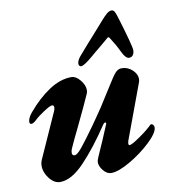

<svg xmlns="http://www.w3.org/2000/svg" viewBox="-80 -769 776 854"><g transform="rotate(-10 307.5 -342.0)"><path d="M54 -72Q54 -84 59 -96L150 -299Q155 -309 155 -318Q155 -328 146 -328Q137 -328 108 -309Q79 -290 67 -278Q52 -263 42 -263Q34 -263 34 -273Q34 -290 53 -313Q101 -370 152 -403.5Q203 -437 253 -437Q273 -437 292 -414Q311 -391 311 -368Q311 -361 308 -353Q287 -305 246 -220Q216 -159 201 -125Q196 -115 196 -105Q196 -92 208 -92Q219 -92 241.5 -119.5Q264 -147 307 -207Q314 -218 330 -240Q356 -276 391 -333L412 -366Q437 -407 450 -422Q463 -437 480 -437Q507 -437 527.5 -418Q548 -399 548 -377Q548 -372 546 -364L453 -113Q451 -105 451 -102Q451 -94 456 -94Q466 -94 503.5 -120Q541 -146 561 -166Q564 -169 565 -169Q571 -169 575 -164Q579 -159 579 -153Q579 -129 537 -89Q495 -49 441 -17.5Q387 14 354 14Q335 14 319 -5.5Q303 -25 303 -44Q303 -51 310 -67Q345 -145 369 -204L370 -208Q370 -212 366 -212Q362 -212 357 -206Q294 -111 234.5 -48.5Q175 14 124 14Q97 14 75.5 -13.5Q54 -41 54 -72ZM506 -655 521 -605Q538 -546 543 -522Q545 -512 545 -507Q545 -494 539 -485.5Q533 -477 521 -477Q505 -477 489 -512Q474 -544 451 -579Q448 -583 446 -583Q443 -583 439 -579Q397 -543 379 -529L358 -511Q318 -477 305 -477Q300 -477 297 -480.5Q294 -484 294 -490Q294 -504 309 -522Q352 -572 398 -623L428 -657Q447 -679 458.5 -688.5Q470 -698 480 -698Q489 -698 494 -688.5Q499 -679 506 -655Z"/></g></svg>

Font: EB Garamond ExtraBold
Style: Italic
Weight: 800
Italic angle: -17.2°
Designer: Georg Duffner and Octavio Pardo
Foundry: Georg Duffner
Version: Version 1.000